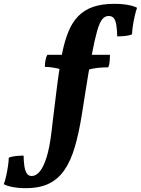

<svg xmlns="http://www.w3.org/2000/svg" viewBox="-196 -734 735 1002"><path d="M400.2 -714Q442 -714 473.2 -708Q504.4 -702 519.2 -693.2Q512.8 -675.2 507 -650Q501.2 -624.8 497.4 -599.2Q493.6 -573.6 493.2 -555Q486.4 -551.4 472.8 -548.8Q459.2 -546.2 443.9 -545.1Q428.6 -544 415.8 -544Q414.8 -577.2 411.4 -601.3Q408 -625.4 398.8 -638Q389.6 -650.6 371.2 -650.6Q351.4 -650.6 337.3 -633.1Q323.2 -615.6 310.6 -571.4Q298 -527.2 283 -448Q262.8 -340.4 250.4 -257.8Q238 -175.2 230 -129.4Q215 -36.8 194.2 33.8Q173.4 104.4 141.2 152Q109 199.6 60.1 223.8Q11.2 248 -61 248Q-99 248 -130.2 242Q-161.4 236 -176.2 227.2Q-169.2 209.2 -163.7 184Q-158.2 158.8 -154.4 133.2Q-150.6 107.6 -150.2 89Q-142.8 85.4 -129.5 82.8Q-116.2 80.2 -100.9 79.1Q-85.6 78 -72.8 78Q-72.4 107.6 -68.9 131.9Q-65.4 156.2 -56.6 170.4Q-47.8 184.6 -30.2 184.6Q-8.8 184.6 11.1 161.4Q31 138.2 46.9 87.7Q62.8 37.2 72.6 -44.6Q74.8 -64 79.1 -100.1Q83.4 -136.2 89.1 -181.8Q94.8 -227.4 100.8 -276.4Q106.8 -325.4 114 -371.5Q121.2 -417.6 128 -454Q140.8 -519.2 160.8 -568.3Q180.8 -617.4 212.3 -649.7Q243.8 -682 289.8 -698Q335.8 -714 400.2 -714ZM135.2 -448 132 -369.6Q104.8 -377.6 80.9 -381.3Q57 -385 38.2 -385Q38.2 -402 41.2 -419.2Q44.2 -436.4 51 -448ZM377.8 -448Q377.8 -429.6 376 -411.6Q374.2 -393.6 369 -382.6Q340 -382.6 314 -379.8Q288 -377 262 -369.8L265.2 -448Z"/></svg>

Font: Vollkorn
Style: Regular
Weight: 400
Designer: Friedrich Althausen
Foundry: Friedrich Althausen
Version: Version 4.104